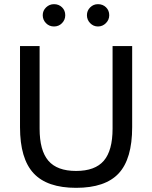

<svg xmlns="http://www.w3.org/2000/svg" viewBox="-20 -889 730 921"><path d="M504 -816Q504 -794 488 -778Q472 -762 450 -762Q428 -762 412.5 -778Q397 -794 397 -816Q397 -838 412.5 -853.5Q428 -869 450 -869Q473 -869 488.5 -854Q504 -839 504 -816ZM293 -816Q293 -794 277.5 -778Q262 -762 239 -762Q216 -762 200.5 -778Q185 -794 185 -816Q185 -838 201 -853.5Q217 -869 239 -869Q262 -869 277.5 -854Q293 -839 293 -816ZM614 -279Q614 -127 549.5 -57.5Q485 12 345 12Q206 12 141 -58Q76 -128 76 -279V-668H170V-272Q170 -167 212 -118Q254 -69 345 -69Q436 -69 478 -118Q520 -167 520 -272V-668H614Z"/></svg>

Font: Atkinson Hyperlegible Pro
Style: Regular
Weight: 400
Designer: Elliott Scott, Megan Eiswerth, Linus Boman, Theodore Petrosky, Jacob Perez
Foundry: Braille Institute
Version: Version 1.5.1